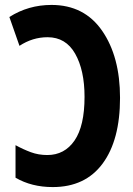

<svg xmlns="http://www.w3.org/2000/svg" viewBox="-20 -746 540 779"><path d="M194 13Q108 13 43 -25V-157Q74 -140 105 -128.5Q136 -117 172 -117Q242 -117 282.5 -176Q323 -235 323 -353Q323 -461 285 -528Q247 -595 173 -595Q112 -595 59 -560L18 -677Q95 -726 189 -726Q322 -726 394.5 -621Q467 -516 467 -349Q467 -178 396.5 -82.5Q326 13 194 13Z"/></svg>

Font: Noto Sans Mono Condensed Extra
Style: Regular
Weight: 800
Width: 3
Designer: Monotype Design Team
Foundry: Monotype Imaging Inc.
Version: Version 1.900